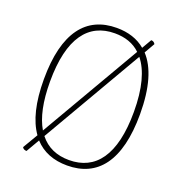

<svg xmlns="http://www.w3.org/2000/svg" viewBox="-129 -811 876 934"><g transform="rotate(20 309.0 -344.0)"><path d="M486 -634 517 -688C513 -696 506 -701 496 -701L467 -651C428 -684 378 -700 319 -700C162 -700 70 -588 70 -344C70 -224 92 -136 134 -77L88 1C92 9 100 13 110 13L150 -56C192 -10 249 12 319 12C476 12 568 -100 568 -344C568 -481 539 -577 486 -634ZM102 -344C102 -570 183 -672 319 -672C372 -672 417 -657 451 -624L151 -108C119 -162 102 -240 102 -344ZM319 -16C255 -16 204 -38 167 -85L469 -605C512 -552 536 -466 536 -344C536 -118 455 -16 319 -16Z"/></g></svg>

Font: Arima Koshi Thin
Style: Regular
Weight: 250
Designer: Joana Correia and Natanael Gama
Foundry: NDISCOVER
Version: Version 1.019;PS 001.019;hotconv 1.0.88;makeotf.lib2.5.64775